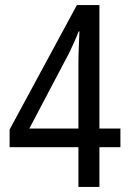

<svg xmlns="http://www.w3.org/2000/svg" viewBox="-20 -739 512 759"><path d="M456 -157V-231H373V-719H284L18 -227V-157H290V0H373V-157ZM290 -488V-231H96L254 -531C266 -556 280 -586 291 -615H294C293 -582 290 -531 290 -488Z"/></svg>

Font: Noto Sans Lao Condensed
Style: Regular
Weight: 400
Width: 3
Designer: Monotype Design Team
Foundry: Monotype Imaging Inc.
Version: Version 2.004